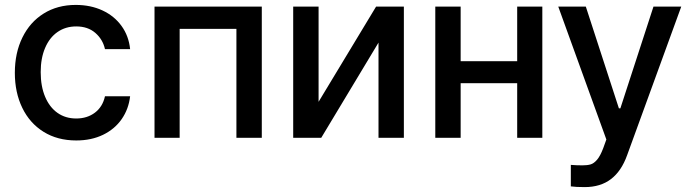

<svg xmlns="http://www.w3.org/2000/svg" viewBox="-20 -557 2795 776"><path d="M40 -262.7Q40 -343.3 70.6 -405.5Q101.1 -467.8 156.7 -502.4Q212.4 -537.1 286.1 -537.1Q346.2 -537.1 394 -514.9Q441.9 -492.7 471.2 -452.1Q500.5 -411.6 505.9 -358.4H404.3Q395.5 -397.9 365.2 -424.1Q335 -450.2 288.1 -450.2Q245.1 -450.2 212.6 -427.7Q180.2 -405.3 162.4 -363.5Q144.5 -321.8 144.5 -265.6Q144.5 -208 162.4 -165.8Q180.2 -123.5 212.4 -100.8Q244.6 -78.1 288.1 -78.1Q332.5 -78.1 363.8 -101.8Q395 -125.5 404.3 -168H505.9Q500 -116.2 471.9 -75.7Q443.8 -35.2 396.5 -12.2Q349.1 10.7 288.1 10.7Q212.4 10.7 156.2 -24.2Q100.1 -59.1 70.1 -121.1Q40 -183.1 40 -262.7Z M604.5 -530.3H1038.1V0H935.5V-440.4H706.1V0H604.5Z M1500 -530.3H1612.3V0H1509.8V-384.8L1278.3 0H1165V-530.3H1267.6V-145.5Z M1841.8 -309.6H2070.3V-530.3H2171.9V0H2070.3V-220.7H1841.8V0H1739.3V-530.3H1841.8Z M2287.1 196.3V109.4Q2310.5 111.3 2334 111.3Q2354 111.3 2367.2 107.4Q2380.4 103.5 2393.3 88.4Q2406.2 73.2 2418 42L2430.7 6.8L2236.3 -530.3H2347.7L2481.4 -119.1H2487.3L2621.1 -530.3H2733.4L2514.6 70.3Q2491.7 134.3 2449.5 166.7Q2407.2 199.2 2342.8 199.2Q2307.6 199.2 2287.1 196.3Z"/></svg>

Font: Pretendard JP Medium
Style: Regular
Weight: 500
Designer: Base glyphs from Inter by Rasmus Andersson; Hangeul glyphs from Noto Sans CJK(Source Han Sans) by Jang Soo-young and Kan
Foundry: Kil Hyung-jin
Version: Version 1.309